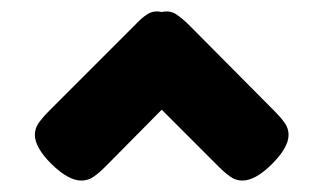

<svg xmlns="http://www.w3.org/2000/svg" viewBox="-20 -564 566 336"><path d="M263 -543Q277 -546 287.5 -539.5Q298 -533 312 -519L459 -371Q472 -358 478.5 -348.5Q485 -339 485 -328Q485 -306 456 -277Q427 -248 404 -248Q393 -248 383.5 -254.5Q374 -261 362 -273L263 -372L165 -273Q153 -261 143.5 -254.5Q134 -248 122 -248Q100 -248 70 -277Q41 -306 41 -328Q41 -339 47.5 -348.5Q54 -358 67 -371L215 -519Q228 -533 238.5 -539.5Q249 -546 263 -543Z"/></svg>

Font: Fredoka One
Style: Regular
Weight: 400
Designer: Milena B. Brandão, Ben Nathan
Version: Version 2.000; ttfautohint (v1.5.33-1714) -l 8 -r 50 -G 200 